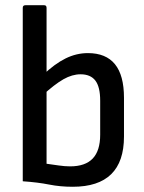

<svg xmlns="http://www.w3.org/2000/svg" viewBox="-20 -703 552 734"><path d="M258 11Q210 11 167.5 2.5Q125 -6 67 -10V-673Q67 -683 77 -683H149Q158 -683 158 -673V-77Q180 -74 204 -70.5Q228 -67 248 -67Q306 -67 334.5 -97Q363 -127 363 -188V-318Q363 -371 344.5 -395Q326 -419 288 -419Q256 -419 222.5 -400Q189 -381 142 -338L144 -416Q189 -459 230.5 -479.5Q272 -500 316 -500Q385 -500 419.5 -457.5Q454 -415 454 -329V-181Q454 -85 405 -37Q356 11 258 11Z"/></svg>

Font: Sofia Sans Semi Condensed Medium
Style: Regular
Weight: 500
Designer: Botio Nikoltchev, Ani Petrova
Foundry: lettersoup
Version: Version 4.100